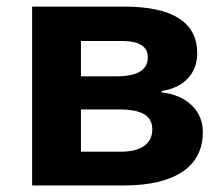

<svg xmlns="http://www.w3.org/2000/svg" viewBox="-20 -566 679 586"><path d="M335 -333Q431.2 -333 431.2 -391.1Q431.2 -440.9 352.1 -440.9H227.1V-333ZM345.2 -231.9H227.1V-103H348.1Q395.5 -103 420.2 -120.8Q444.8 -138.7 444.8 -170.9Q444.8 -203.1 419.9 -217.5Q395 -231.9 345.2 -231.9ZM357.9 -545.9Q582 -545.9 582 -402.8Q582 -358.9 554.4 -327.9Q526.9 -296.9 473.1 -288.1V-284.2Q531.2 -277.3 565.2 -244.4Q599.1 -211.4 599.1 -163.1Q599.1 -83.5 536.6 -41.7Q474.1 0 357.9 0H78.1V-545.9Z"/></svg>

Font: NotoSans-Bold
Style: Bold
Weight: 700
Designer: Monotype Design team
Foundry: Monotype Imaging Inc.
Version: Version 1.04